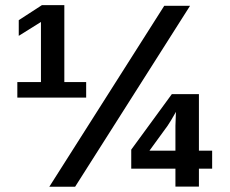

<svg xmlns="http://www.w3.org/2000/svg" viewBox="-20 -710 874 730"><path d="M736.3 -68.8V-0.5H647V-68.8H479V-141.1L633.3 -352.1H736.3V-137.2H786.6V-68.8ZM648.9 -284.7 643.6 -275.4Q630.9 -252.4 617.2 -231.9L548.3 -137.2H647V-231.9ZM265.6 0H167.5L604.5 -688H702.6ZM45.9 -338.9V-397.9H135.7V-626.5L51.3 -573.7V-633.3L139.2 -690.4H224.6V-397.9H307.6V-338.9Z"/></svg>

Font: TypoPRO Liberation Sans
Style: Bold
Weight: 700
Designer: Steve Matteson
Foundry: Ascender Corporation
Version: Version 2.00.1